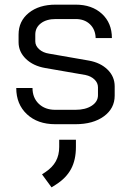

<svg xmlns="http://www.w3.org/2000/svg" viewBox="-20 -527 560 827"><path d="M50 -148H120Q120 -106 147 -80Q174 -54 218 -54H305Q348 -54 375 -71.5Q402 -89 402 -117V-151Q402 -170 387 -184.5Q372 -199 348 -204L175 -234Q123 -243 91.5 -273.5Q60 -304 60 -345V-378Q60 -436 104 -471.5Q148 -507 220 -507H306Q376 -507 419 -467.5Q462 -428 462 -363H392Q391 -400 367.5 -422.5Q344 -445 306 -445H220Q180 -445 156 -426.5Q132 -408 132 -378V-349Q132 -330 148.5 -315Q165 -300 191 -296L363 -266Q413 -257 443.5 -227Q474 -197 474 -155V-115Q474 -60 427.5 -26Q381 8 305 8H218Q142 8 96 -35Q50 -78 50 -148ZM161 224 176 214Q206 194 220.5 167.5Q235 141 235 106V75H307V106Q307 162 286 201Q265 240 221 268L202 280Z"/></svg>

Font: Stavian Regular
Style: Regular
Weight: 400
Version: Version 1.000; ttfautohint (v1.6)